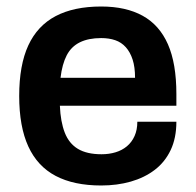

<svg xmlns="http://www.w3.org/2000/svg" viewBox="-20 -558 601 590"><path d="M291 12Q207 12 151 -17.5Q95 -47 67 -108Q39 -169 39 -263Q39 -358 67 -418.5Q95 -479 151 -508.5Q207 -538 291 -538Q367 -538 418.5 -509.5Q470 -481 496 -422Q522 -363 522 -269V-233H164Q166 -184 179 -150.5Q192 -117 219.5 -100.5Q247 -84 292 -84Q315 -84 335 -90Q355 -96 370 -108.5Q385 -121 393.5 -140Q402 -159 402 -184H522Q522 -134 504.5 -97Q487 -60 455.5 -36Q424 -12 382 0Q340 12 291 12ZM166 -319H395Q395 -352 387.5 -375Q380 -398 366.5 -413Q353 -428 334 -434.5Q315 -441 291 -441Q252 -441 225.5 -428Q199 -415 185 -388Q171 -361 166 -319Z"/></svg>

Font: Archivo SemiBold
Style: Regular
Weight: 600
Designer: Hector Gatti
Foundry: Omnibus-Type
Version: Version 2.001